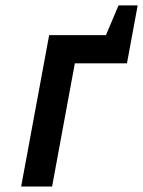

<svg xmlns="http://www.w3.org/2000/svg" viewBox="-20 -680 522 700"><path d="M57.1 0 159.2 -551.8H366.2L412.1 -660.2H481.9L442.9 -449.2H252.9L169.9 0Z"/></svg>

Font: Involve SemiBold Oblique
Style: Italic
Weight: 600
Italic angle: -10.5°
Designer: Stefan Peev
Foundry: Context Ltd.
Version: Version 1.001